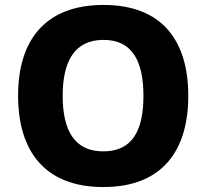

<svg xmlns="http://www.w3.org/2000/svg" viewBox="-20 -745 834 775"><path d="M740 -358C740 -580 635 -725 398 -725C160 -725 53 -580 53 -359C53 -136 160 10 397 10C635 10 740 -137 740 -358ZM233 -358C233 -498 281 -584 398 -584C514 -584 559 -498 559 -358C559 -218 514 -134 397 -134C281 -134 233 -218 233 -358Z"/></svg>

Font: Noto Sans Myanmar UI ExtraBold
Style: Regular
Weight: 800
Designer: Monotype Design Team
Foundry: Monotype Imaging Inc.
Version: Version 2.103